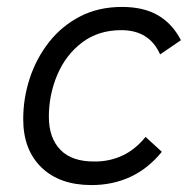

<svg xmlns="http://www.w3.org/2000/svg" viewBox="-20 -526 542 554"><path d="M244 8Q152 8 99.5 -43Q47 -94 47 -182Q47 -243 66 -300.5Q85 -358 121.5 -404.5Q158 -451 211 -478.5Q264 -506 332 -506Q395 -506 436.5 -481.5Q478 -457 502 -410L442 -369Q411 -439 330 -439Q264 -439 217 -403.5Q170 -368 145.5 -310.5Q121 -253 121 -189Q121 -128 154.5 -93.5Q188 -59 255 -60Q296 -60 333 -77Q370 -94 400 -131L447 -88Q407 -39 356 -15.5Q305 8 244 8Z"/></svg>

Font: Livvic
Style: Italic
Weight: 400
Italic angle: -10°
Designer: Jacques Le Bailly, Baron von Fonthausen
Version: Version 1.001; ttfautohint (v1.8.2)